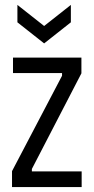

<svg xmlns="http://www.w3.org/2000/svg" viewBox="-20 -763 382 783"><path d="M29 0V-65L233 -454V-465H33V-528H312V-464L110 -74V-64H313V0ZM51 -743 160 -657 269 -743V-672L160 -586L51 -672Z"/></svg>

Font: Bricolage Grotesque 12pt Condensed Light
Style: Regular
Weight: 300
Width: 3
Designer: Mathieu Triay
Foundry: Atelier Triay
Version: Version 1.001; ttfautohint (v1.8.4.7-5d5b);gftools[0.9.33.de